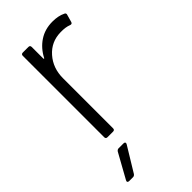

<svg xmlns="http://www.w3.org/2000/svg" viewBox="-224 -561 808 808"><g transform="rotate(-45 180.0 -156.5)"><path d="M331 -496Q335 -495 336.5 -491Q338 -487 336 -483L327 -451Q324 -441 314 -445Q294 -453 264 -452Q208 -451 171.5 -409.5Q135 -368 135 -308V-10Q135 0 125 0H92Q82 0 82 -10V-494Q82 -504 92 -504H125Q135 -504 135 -494V-426Q135 -423 136.5 -422.5Q138 -422 139 -424Q159 -463 193 -485.5Q227 -508 272 -508Q307 -508 331 -496ZM92 66H121Q127 66 129 69.5Q131 73 128 78L61 188Q56 195 49 195H26Q20 195 18 191.5Q16 188 19 183L80 73Q85 66 92 66Z"/></g></svg>

Font: Barlow Light
Style: Regular
Weight: 300
Designer: Jeremy Tribby
Foundry: Tribby Type
Version: Version 1.422